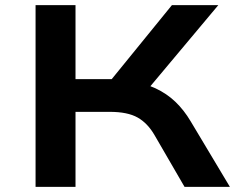

<svg xmlns="http://www.w3.org/2000/svg" viewBox="-20 -725 925 745"><path d="M118 0V-705H273V-418H428L394 -394L647 -705H827L543 -366L479 -411Q539 -403 583 -382.5Q627 -362 660.5 -330Q694 -298 720 -254L872 0H696L580 -200Q553 -247 514 -269Q475 -291 406 -291H273V0Z"/></svg>

Font: Nunito Sans 7pt Expanded
Style: Bold
Weight: 700
Width: 7
Designer: Vernon Adams
Foundry: Vernon Adams
Version: Version 3.101;gftools[0.9.27]